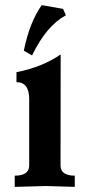

<svg xmlns="http://www.w3.org/2000/svg" viewBox="-20 -731 352 751"><path d="M272.5 0 160.2 -3.4 37.6 0V-43.9Q94.2 -43.9 94.2 -84V-343.3Q94.2 -409.7 44.4 -409.7V-448.7Q145 -468.3 217.3 -518.1Q216.8 -408.7 216.8 -84Q216.8 -43.9 272.5 -43.9ZM105.5 -514.2 73.2 -532.7Q95.2 -642.6 143.1 -710.9L226.6 -696.3L237.8 -671.4Q160.6 -629.4 105.5 -514.2Z"/></svg>

Font: Kelvinch
Style: Bold
Weight: 700
Designer: Paul James Miller
Foundry: High-Logic / Made with FontCreator
Version: Version 3.501;March 28, 2021;FontCreator 13.0.0.2683 64-bit